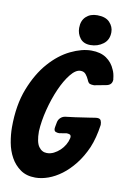

<svg xmlns="http://www.w3.org/2000/svg" viewBox="-122 -1014 732 1099"><g transform="rotate(10 244.0 -464.5)"><path d="M342 -778Q302 -778 282 -804Q262 -830 262 -864Q262 -906 287 -929.5Q312 -953 352 -953Q401 -953 424.5 -928Q448 -903 448 -871Q448 -826 416 -802Q384 -778 342 -778ZM505 -612V-610L506 -607Q506 -574 472 -568L403 -555Q387 -555 378 -558.5Q369 -562 362 -580Q355 -596 344 -609.5Q333 -623 313 -623Q285 -623 255 -585.5Q225 -548 200 -491Q175 -434 158 -367Q141 -300 138 -241Q138 -178 156.5 -152Q175 -126 204 -126Q225 -126 244 -135.5Q263 -145 279 -160Q295 -175 306 -194Q317 -213 321 -232Q322 -233 322 -239Q322 -251 314 -254Q306 -257 296 -257L254 -250Q242 -250 233 -254Q224 -258 224 -272Q224 -279 225 -281L230 -308Q233 -325 245 -336Q257 -347 273 -349L329 -356Q367 -361 410 -368L442 -373Q445 -374 453 -374Q470 -374 475 -363.5Q480 -353 480 -338Q469 -260 445 -203Q420 -146 386 -103Q352 -60 314.5 -32Q277 -4 238 10Q199 24 163 24Q111 24 76 -1Q41 -26 20 -64Q-1 -102 -9.5 -148Q-18 -194 -18 -237Q-18 -366 19.5 -462Q57 -558 113 -621.5Q169 -685 234 -716.5Q299 -748 354 -748Q408 -748 442 -724.5Q476 -701 492 -662Q502 -642 505 -612Z"/></g></svg>

Font: Bangerz 2
Style: Regular
Weight: 400
Designer: vernon adams
Foundry: Vernon Adams
Version: Version 2.10;December 28, 2023;FontCreator 13.0.0.2683 64-bi